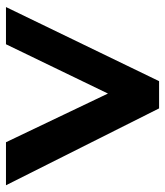

<svg xmlns="http://www.w3.org/2000/svg" viewBox="24 -564 540 627"><g transform="rotate(-90 293.5 -250.0)"><path d="M253.5 0 2.5 -500H143L302 -167L463 -500H584.5L342.5 0Z"/></g></svg>

Font: Science Gothic
Style: Regular
Weight: 400
Designer: Thomas Phinney, Vassil Kateliev, Brandon Buerkle
Foundry: Font Detective LLC
Version: Version 1.018